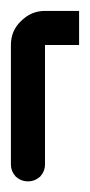

<svg xmlns="http://www.w3.org/2000/svg" viewBox="-145 -645 165 352"><path d="M-93.8 -312.5Q-106.4 -312.5 -116.2 -321.3Q-125 -331.1 -125 -343.8Q-125 -417 -125 -562.5Q-125 -588.9 -106.4 -606.4Q-87.9 -625 -62.5 -625Q-42 -625 0 -625Q0 -609.4 0 -562.5Q-15.6 -562.5 -62.5 -562.5Q-62.5 -507.8 -62.5 -343.8Q-62.5 -331.1 -71.3 -321.3Q-81.1 -312.5 -93.8 -312.5Z"/></svg>

Font: conwrite
Style: Regular
Weight: 400
Designer: Willllllliam
Version: 1.0